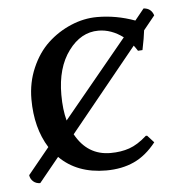

<svg xmlns="http://www.w3.org/2000/svg" viewBox="-42 -493 515 562"><g transform="rotate(-5 215.5 -211.5)"><path d="M262.2 -439.9Q318.4 -439.9 373 -419.9L399.9 -453.1Q422.4 -451.7 429.2 -430.2L396 -389.2Q393.6 -367.7 386.2 -332L373 -331.1Q364.7 -343.8 361.8 -347.2L164.1 -104Q199.2 -40 267.1 -40Q297.9 -40 322.5 -48.6Q347.2 -57.1 374 -81.1H377.9L397 -60.1Q367.7 -22.9 332 -6.6Q296.4 9.8 250 9.8Q164.6 9.8 112.8 -42L54.2 29.8Q42 29.8 33.7 22.5Q25.4 15.1 23.9 3.9L86.9 -73.2Q49.8 -132.3 49.8 -216.8Q49.8 -266.1 68.4 -308.8Q86.9 -351.6 116.9 -379.6Q147 -407.7 185.1 -423.8Q223.1 -439.9 262.2 -439.9ZM138.2 -222.2Q138.2 -178.7 147 -146L335 -374Q300.3 -399.9 262.2 -399.9Q210.9 -399.9 174.6 -350.8Q138.2 -301.8 138.2 -222.2Z"/></g></svg>

Font: Linear Smooth
Style: Regular
Weight: 400
Designer: Philipp H. Poll, Flanker
Foundry: Philipp H. Poll, reworked by Flanker
Version: Version 1.061 | FøM Fix